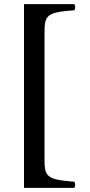

<svg xmlns="http://www.w3.org/2000/svg" viewBox="-20 -723 437 936"><path d="M97 193H342C348 187 348 169 342 163C204 152 197 137 197 50V-561C197 -648 205 -663 342 -673C348 -679 348 -697 342 -703H97Z"/></svg>

Font: Libertinus Serif
Style: Bold
Weight: 700
Designer: Philipp H. Poll, Khaled Hosny
Foundry: Caleb Maclennan
Version: Version 7.050;RELEASE